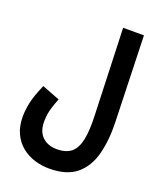

<svg xmlns="http://www.w3.org/2000/svg" viewBox="-172 -843 981 1179"><g transform="rotate(20 318.5 -254.0)"><path d="M32 -17Q32 -53 41.5 -102.5Q51 -152 87 -234L203 -189Q189 -153 181 -127.5Q173 -102 169.5 -79.5Q166 -57 166 -31Q166 34 202 68Q238 102 296 102Q358 102 391.5 73Q425 44 437 -17Q449 -78 445 -174L425 -738H561L578 -182Q582 -60 557.5 33Q533 126 469.5 178Q406 230 292 230Q243 230 196.5 215.5Q150 201 113 171Q76 141 54 94.5Q32 48 32 -17Z"/></g></svg>

Font: Noto Sans Arabic ExtCond
Style: Bold
Weight: 700
Width: 2
Designer: Monotype Design Team, Nadine Chahine, Nizar Qandah and Khaled Hosny
Foundry: Monotype Imaging Inc.
Version: Version 2.012; ttfautohint (v1.8.4.7-5d5b)